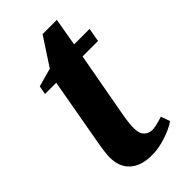

<svg xmlns="http://www.w3.org/2000/svg" viewBox="-187 -615 676 676"><g transform="rotate(-45 151.0 -277.0)"><path d="M209 -52H207Q224 -52 261 -64L273 -30Q250 -14 213 -2Q177 10 144 10Q90 10 61 -16Q32 -42 32 -90Q32 -112 41 -162L85 -409H29L35 -441L104 -460L172 -564H243L225 -460H302L293 -409H216L171 -161Q164 -120 165 -101Q165 -76 177 -64Q189 -52 209 -52Z"/></g></svg>

Font: Libra Serif Modern
Style: Bold Italic
Weight: 700
Italic angle: -12°
Designer: Stefan Peev, Context Ltd
Foundry: Stefan Peev, Context Ltd
Version: Version 1.000